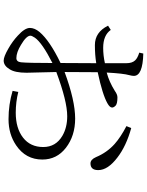

<svg xmlns="http://www.w3.org/2000/svg" viewBox="102 -903 796 1040"><g transform="rotate(90 500.0 -383.0)"><path d="M322.3 -553.2V-669.4Q322.3 -700.7 307.1 -716.8Q294.4 -730.5 265.1 -739.3L270 -761.2Q391.1 -758.3 391.1 -710Q391.1 -700.7 387.2 -686Q377.9 -653.8 373 -563Q422.9 -576.2 472.2 -606.9Q491.7 -621.1 507.3 -621.1Q541.5 -621.1 552.2 -611.3Q562.5 -601.1 562.5 -592.3Q562.5 -579.6 539.6 -566.9Q492.2 -540 371.1 -514.2Q370.1 -471.2 370.1 -335Q524.9 -392.1 622.1 -392.1Q715.8 -392.1 780.8 -341.8Q844.2 -292.5 844.2 -214.4Q844.2 -124.5 767.1 -72.3Q706.5 -31.2 626 -31.2Q545.9 -31.2 472.2 -53.2L478 -84Q532.7 -70.3 590.3 -70.3Q674.8 -70.3 725.6 -109.9Q776.4 -149.4 776.4 -219.2Q776.4 -287.1 715.8 -322.8Q670.9 -349.1 609.4 -349.1Q528.3 -349.1 370.1 -290Q370.1 -270 372.1 -206.1Q374 -153.8 374 -128.9Q374 -65.9 355 -37.1Q335.9 -4.9 308.1 -4.9Q287.1 -4.9 243.2 -30.3Q203.6 -52.7 173.3 -81.1Q131.3 -119.1 131.3 -147Q131.3 -172.4 153.3 -199.2Q200.7 -254.9 321.3 -313Q322.3 -401.4 322.3 -506.3Q277.3 -499 224.1 -499Q154.3 -499 119.1 -570.3L142.1 -585Q170.9 -543.9 239.3 -543.9Q280.3 -543.9 322.3 -553.2ZM321.3 -269Q211.9 -213.4 184.1 -173.8Q173.3 -157.2 173.3 -149.9Q173.3 -127.9 223.1 -98.6Q263.7 -73.7 294.9 -73.7Q314.5 -73.7 317.4 -98.6Q321.3 -136.7 321.3 -269ZM673.8 -695.8Q771 -668.9 833 -621.1Q901.4 -569.3 901.4 -517.1Q901.4 -475.1 865.2 -475.1Q844.2 -475.1 831.1 -504.9Q806.2 -564.5 759.8 -606Q723.6 -638.2 663.1 -669.9Z"/></g></svg>

Font: I.Ming
Style: Regular
Weight: 400
Designer: Ichiten Fonts Project
Version: Version 5.10 Mar 24, 2018